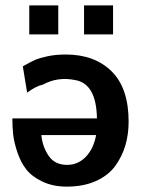

<svg xmlns="http://www.w3.org/2000/svg" viewBox="-20 -685 537 715"><path d="M89 -557V-665H197V-557ZM293 -557V-665H401V-557ZM26 -244H341Q339 -374 259 -387Q195 -400 140 -370Q113 -364 81 -340L65 -438Q95 -455 111 -462Q127 -469 157 -475.5Q187 -482 225 -482Q332 -482 395.5 -419.5Q459 -357 459 -232Q459 -185 447 -144Q435 -103 409.5 -67.5Q384 -32 337.5 -11Q291 10 229 10Q177 10 137.5 -9Q98 -28 77.5 -54.5Q57 -81 44.5 -118.5Q32 -156 29 -184.5Q26 -213 26 -244ZM134 -182Q138 -139 161 -105Q184 -71 230 -71Q270 -71 299 -100.5Q328 -130 338 -182Z"/></svg>

Font: Coval
Style: Bold
Weight: 700
Foundry: Context Ltd
Version: Version 001.000